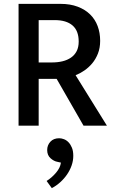

<svg xmlns="http://www.w3.org/2000/svg" viewBox="-20 -650 588 993"><path d="M76 -630H293Q343 -630 381.5 -615.5Q420 -601 446 -575.5Q472 -550 485 -515Q498 -480 498 -439Q498 -402 486.5 -373Q475 -344 457 -322.5Q439 -301 416.5 -285.5Q394 -270 371 -261L533 0H412L273 -242H180V0H76ZM180 -327H248Q278 -327 303 -333Q328 -339 347 -352Q366 -365 376.5 -385.5Q387 -406 387 -435Q387 -491 355 -518.5Q323 -546 263 -546H180ZM277 187Q259 184 241.5 168.5Q224 153 224 126Q224 101 240.5 83Q257 65 286 65Q298 65 311 70Q324 75 334.5 86Q345 97 352 114Q359 131 359 156Q359 181 350.5 205.5Q342 230 327 252Q312 274 291.5 292.5Q271 311 248 323L221 286Q248 269 270 243Q292 217 295 191Z"/></svg>

Font: Mukta Mahee Medium
Style: Regular
Weight: 500
Designer: Shuchita Grover, Noopur Datye, Girish Dalvi, Yashodeep Gholap
Foundry: Ek Type
Version: Version 2.538;PS 1.000;hotconv 16.6.51;makeotf.lib2.5.65220;